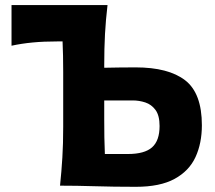

<svg xmlns="http://www.w3.org/2000/svg" viewBox="-20 -733 850 758"><path d="M516.5 4.5Q427 4.5 354.5 2.2Q282 0 217 0Q223 -57.5 226.2 -111.5Q229.5 -165.5 229.5 -232.5V-448.5Q229.5 -515.5 227 -569.5H208.5Q152 -569.5 108.2 -565.2Q64.5 -561 25.5 -552.5V-713H404.5Q397.5 -654 394.5 -598.5Q391.5 -543 391.5 -474.5V-465.5Q417.5 -466 448 -466.5Q478.5 -467 515 -467Q645 -467 711 -416Q777 -365 777 -238.5Q777 -167.5 751.8 -112.8Q726.5 -58 669.2 -26.8Q612 4.5 516.5 4.5ZM394 -125H485Q550.5 -125 580.2 -151.2Q610 -177.5 610 -235.5Q610 -277 594 -298.8Q578 -320.5 553.8 -328.5Q529.5 -336.5 504 -336.5H391.5V-261.5Q391.5 -223.5 392 -190.5Q392.5 -157.5 394 -125Z"/></svg>

Font: Commissioner Flair
Style: Bold
Weight: 700
Designer: Kostas Bartsokas
Foundry: Kostas Bartsokas
Version: Version 1.000; ttfautohint (v1.8.3)